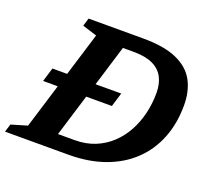

<svg xmlns="http://www.w3.org/2000/svg" viewBox="-143 -846 1078 994"><g transform="rotate(20 396.5 -349.0)"><path d="M72.5 -314 96 -391H475L451.5 -314ZM330.5 -82Q392 -82 442 -102.2Q492 -122.5 530 -158.2Q568 -194 593.8 -241.2Q619.5 -288.5 632.5 -343.2Q645.5 -398 645.5 -455.5Q645.5 -506.5 626.5 -542.2Q607.5 -578 567 -597Q526.5 -616 460.5 -616H326.5L341.5 -698H484Q600.5 -698 670.2 -667Q740 -636 770.8 -579.2Q801.5 -522.5 801.5 -445Q801.5 -344.5 769 -262.5Q736.5 -180.5 674.5 -121.8Q612.5 -63 524.5 -31.5Q436.5 0 325.5 0H128.5L164 -82ZM250 -629 170 -654 183.5 -698H427.5L214 0H-23L-9.5 -44L78.5 -70Z"/></g></svg>

Font: Newsreader 9pt SemiBold
Style: Italic
Weight: 600
Italic angle: -17°
Designer: Hugues Gentile
Foundry: Production Type
Version: Version 1.003